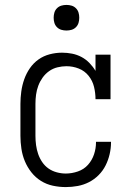

<svg xmlns="http://www.w3.org/2000/svg" viewBox="-20 -752 540 780"><path d="M247 8Q221 8 195 2.5Q169 -3 146.5 -17Q124 -31 107.5 -52Q91 -73 81 -97Q71 -121 67 -147.5Q63 -174 63 -200V-330Q63 -355 66.5 -380.5Q70 -406 78.5 -430Q87 -454 101.5 -475Q116 -496 136.5 -510.5Q157 -525 182 -531.5Q207 -538 232 -538Q253 -538 273 -534Q293 -530 311 -520.5Q329 -511 343.5 -496Q358 -481 368 -464V-530H429V-349H368Q368 -374 362 -399Q356 -424 340 -444Q324 -464 300 -473.5Q276 -483 250 -483Q232 -483 213.5 -478.5Q195 -474 179.5 -463Q164 -452 153 -436.5Q142 -421 135.5 -403.5Q129 -386 126.5 -367.5Q124 -349 124 -330V-200Q124 -181 126.5 -162.5Q129 -144 135 -126.5Q141 -109 151.5 -93.5Q162 -78 177 -67.5Q192 -57 210.5 -52Q229 -47 247 -47Q272 -47 296.5 -55.5Q321 -64 337.5 -82.5Q354 -101 362 -125Q370 -149 370 -174Q370 -175 370 -175Q370 -175 370 -176H431Q431 -175 431 -174.5Q431 -174 431 -174Q431 -150 425.5 -126Q420 -102 409 -80Q398 -58 380.5 -40.5Q363 -23 341.5 -12Q320 -1 296 3.5Q272 8 247 8ZM250 -628Q239 -628 229 -631Q219 -634 211.5 -641.5Q204 -649 201 -659Q198 -669 198 -680Q198 -691 201 -701Q204 -711 211.5 -718.5Q219 -726 229 -729Q239 -732 250 -732Q261 -732 271 -729Q281 -726 288.5 -718.5Q296 -711 299 -701Q302 -691 302 -680Q302 -669 299 -659Q296 -649 288.5 -641.5Q281 -634 271 -631Q261 -628 250 -628Z"/></svg>

Font: Iosevka Slab Light
Style: Regular
Weight: 300
Monospace: yes
Designer: Belleve Invis
Foundry: Belleve Invis
Version: Version 11.1.0; ttfautohint (v1.8.3)